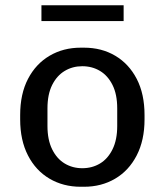

<svg xmlns="http://www.w3.org/2000/svg" viewBox="-20 -703 629 733"><path d="M288 10Q221.5 10 169 -20.9Q116.5 -51.8 86.8 -109.6Q57 -167.5 57 -247.2V-263.8Q57 -344.5 87 -402Q117 -459.5 169.4 -490.2Q221.8 -521 288 -521H300.8Q368 -521 420.1 -490.1Q472.2 -459.2 502 -401.8Q531.8 -344.2 531.8 -263.8V-247.2Q531.8 -167.5 501.8 -109.5Q471.8 -51.5 419.5 -20.8Q367.2 10 300.8 10ZM294 -60.8Q331.8 -60.8 361.8 -78.8Q391.8 -96.8 409.6 -133Q427.5 -169.2 427.5 -221.8V-289.2Q427.5 -342.8 409.6 -378.5Q391.8 -414.2 361.8 -432.2Q331.8 -450.2 294 -450.2Q257 -450.2 227 -432.2Q197 -414.2 179.1 -378.5Q161.2 -342.8 161.2 -289.2V-221.8Q161.2 -169.2 179.1 -133Q197 -96.8 227 -78.8Q257 -60.8 294 -60.8ZM138.2 -622.5V-683H452V-622.5Z"/></svg>

Font: Chivo Medium
Style: Regular
Weight: 500
Designer: Hector Gatti
Foundry: Omnibus-Type
Version: Version 2.002